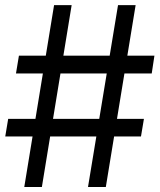

<svg xmlns="http://www.w3.org/2000/svg" viewBox="-20 -748 640 768"><path d="M332 0 452.1 -727.5H522.5L403.3 0ZM1 -202.1 12.7 -272.5H555.7L543.9 -202.1ZM77.1 0 196.3 -727.5H266.6L147.5 0ZM43.9 -454.1 55.7 -525.4H597.7L586.9 -454.1Z"/></svg>

Font: Inter Khmer Looped
Style: Regular
Weight: 400
Designer: Rasmus Andersson, Sovichet Tep
Foundry: Anagata Design
Version: Version 1.000